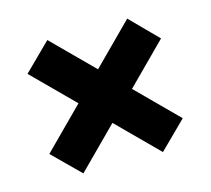

<svg xmlns="http://www.w3.org/2000/svg" viewBox="-71 -530 658 599"><g transform="rotate(-15 257.5 -230.5)"><path d="M386 -15 41 -360 128 -446 473 -101ZM129 -15 42 -101 386 -446 472 -359Z"/></g></svg>

Font: Ysabeau Infant Black
Style: Regular
Weight: 900
Designer: Christian Thalmann (Catharsis Fonts)
Version: Version 2.001;gftools[0.9.30]; featfreeze: ss01,ss02,lnum